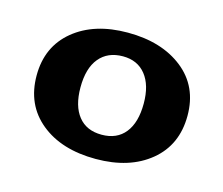

<svg xmlns="http://www.w3.org/2000/svg" viewBox="-58 -723 533 458"><g transform="rotate(15 209.0 -494.5)"><path d="M210.4 -338.9Q125.5 -338.9 74.2 -380.9Q22.9 -422.9 22.9 -495.1Q22.9 -566.4 73.7 -608.2Q124.5 -649.9 207 -649.9Q291 -649.9 343.3 -608.6Q395.5 -567.4 395.5 -495.1Q395.5 -422.9 344.5 -380.9Q293.5 -338.9 210.4 -338.9ZM209 -398.4Q246.6 -398.4 266.8 -423.8Q287.1 -449.2 287.1 -496.1Q287.1 -541.5 266.8 -566.9Q246.6 -592.3 210.4 -592.3Q172.9 -592.3 152.1 -567.1Q131.3 -542 131.3 -494.6Q131.3 -448.7 151.4 -423.6Q171.4 -398.4 209 -398.4Z"/></g></svg>

Font: Kameron
Style: Bold
Weight: 700
Designer: Vernon Adams
Foundry: Vernon Adams
Version: Version 1.100